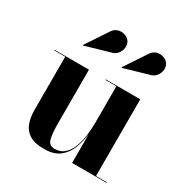

<svg xmlns="http://www.w3.org/2000/svg" viewBox="-167 -846 951 990"><g transform="rotate(30 309.0 -351.5)"><path d="M509 -593.5 368 -552.5 366 -555 449 -680Q463 -704 484.2 -710Q505.5 -716 524.8 -709.2Q544 -702.5 553.5 -688.5Q564 -672.5 562 -652Q560 -631.5 546.5 -614.8Q533 -598 509 -593.5ZM279 -593.5 138 -552.5 136 -555 219 -680Q233 -704 254.2 -710Q275.5 -716 294.8 -709.2Q314 -702.5 323.5 -688.5Q334 -672.5 332 -652Q330 -631.5 316.5 -614.8Q303 -598 279 -593.5ZM226.5 -460V-143Q226.5 -80 235 -48.8Q243.5 -17.5 275 -17.5Q311.5 -17.5 334.5 -38.8Q357.5 -60 369.8 -93.5Q382 -127 386.8 -165Q391.5 -203 391.5 -237V-456.5H326.5V-460H532V-3.5H597V0H391.5V-171Q386.5 -127.5 371 -85.8Q355.5 -44 321.8 -17Q288 10 229 10Q172.5 10 141.8 -9.8Q111 -29.5 99 -63.5Q87 -97.5 87 -141V-456.5H21.5V-460Z"/></g></svg>

Font: Bodoni* 48pt
Style: Bold
Weight: 700
Version: Version 2.3